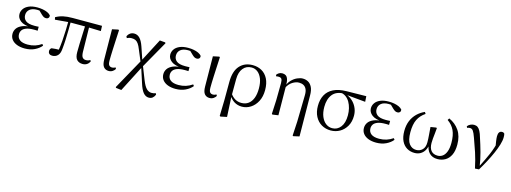

<svg xmlns="http://www.w3.org/2000/svg" viewBox="-10 -1379 6482 2436"><g transform="rotate(15 3231.0 -161.0)"><path d="M245.3 14.6Q187 14.6 142.7 -2.5Q98.3 -19.6 73.7 -51.5Q49.1 -83.4 49.1 -126.7Q49.1 -165.3 70.9 -197.3Q92.7 -229.3 140.5 -249.5Q188.3 -269.8 265.7 -271.6V-263.4Q162.9 -266.8 116.3 -302.9Q69.7 -339 69.7 -390.7Q69.7 -428.3 91.7 -460Q113.6 -491.8 158.1 -511.2Q202.6 -530.6 269.8 -530.6Q305.9 -530.6 340.4 -524.4Q375 -518.1 403.3 -505.3Q431.6 -492.4 447.6 -471.9Q450.2 -450.8 438.8 -438.7Q427.5 -426.5 409.6 -426.5Q392.7 -426.5 379.7 -432.4Q366.7 -438.4 346.9 -456.8L289.6 -512.6L345.7 -511.5L355 -491.9Q329.4 -496.3 311.7 -498.5Q294.1 -500.7 274.7 -500.7Q210 -500.7 176 -472.4Q142.1 -444.1 142.1 -397.6Q142.1 -351.6 176 -323.6Q209.8 -295.7 291.2 -295.7Q303.3 -295.7 316.2 -296.2Q329.1 -296.7 347.3 -297.7V-245.7Q327.9 -246.9 318.4 -246.9Q309 -246.9 300.6 -246.9Q235.1 -246.9 198.1 -232.6Q161.1 -218.4 145.6 -195.2Q130 -172 130 -143.3Q130 -95.8 164.7 -69.3Q199.4 -42.9 269.6 -42.9Q320.3 -42.9 365.3 -57.2Q410.3 -71.5 448.9 -98.8L463.3 -80.5Q429.8 -38.9 373.8 -12.1Q317.9 14.6 245.3 14.6Z M606 12.8Q581.1 12.8 567.3 -0.4Q553.4 -13.7 553.4 -34.1Q553.4 -49.2 558.9 -59.2Q564.4 -69.2 575.1 -76.7Q599.6 -80.1 627.7 -81.8Q655.7 -83.5 689 -83.6L665.1 -56.8Q677.7 -131.3 683.2 -204.1Q688.7 -276.8 690.9 -346.5Q693.1 -416.2 693.6 -482H724.2Q724.2 -419.6 723.2 -354.8Q722.2 -290 719.4 -226Q716.6 -162 710.2 -101.6Q706 -44.2 678.2 -15.7Q650.4 12.8 606 12.8ZM522.8 -437.7 515.8 -468.5Q560.4 -494.2 611.7 -505.6Q663 -517 734.1 -517H1120.3L1123.1 -448.9L935.6 -454H709.8ZM1006 14.6Q958.2 14.6 930.3 -14.8Q902.5 -44.3 902.5 -114.1Q902.5 -163.3 904.4 -222.9Q906.4 -282.5 909.3 -348.6Q912.2 -414.7 914.6 -482H966L972 -131.8Q974 -81.3 990 -62.8Q1006.1 -44.2 1033.9 -44.2Q1052.9 -44.2 1065.4 -48.5Q1077.9 -52.8 1090.3 -59.8L1098.9 -42.5Q1084.7 -15 1061.5 -0.2Q1038.4 14.6 1006 14.6Z M1348.8 14.4Q1307.3 14.4 1282.7 -14.5Q1258.2 -43.4 1257.8 -111.9L1253.9 -507.9L1334 -525L1342.8 -518.8Q1338.3 -430.3 1335.2 -367.2Q1332.1 -304.2 1330.1 -259Q1328.1 -213.9 1327.2 -180.2Q1326.3 -146.5 1326.3 -117.6Q1326.3 -70.5 1340.4 -54.8Q1354.4 -39.1 1378 -39.1Q1392.8 -39.1 1403.5 -43.2Q1414.3 -47.3 1423.9 -52L1432.8 -34.8Q1423.5 -16.9 1401.5 -1.3Q1379.5 14.4 1348.8 14.4Z M1495.9 197.4 1490.1 187.9 1717.7 -222.5 1876.9 -527.8 1948.5 -521.7 1955.3 -511.9 1746.9 -143.3 1567.5 206ZM1927.3 209.6Q1886.3 209.6 1855.1 172.5Q1823.9 135.4 1798.6 53.1L1734.1 -146.4H1726.8L1749.4 -171L1821.2 10.9Q1850.5 84.7 1880.4 113.5Q1910.4 142.2 1946 142.2Q1961.2 142.2 1974.6 139.7Q1988 137.2 1998.5 130.6L2008.9 148.8Q1997.3 177.1 1977.7 193.4Q1958.1 209.6 1927.3 209.6ZM1714.9 -192.1 1649.9 -347.5Q1631.9 -394 1614.2 -419Q1596.4 -444 1575.6 -453.5Q1554.8 -463 1526.8 -463Q1506.1 -463 1491.2 -458.6Q1476.2 -454.2 1464 -448L1453.4 -470Q1466.4 -497.5 1489.2 -513.1Q1512 -528.6 1542.2 -528.6Q1583.5 -528.6 1614.7 -496.7Q1646 -464.9 1670.1 -395.3L1731.1 -215.5H1740.6Z M2226.3 14.6Q2168 14.6 2123.7 -2.5Q2079.3 -19.6 2054.7 -51.5Q2030.1 -83.4 2030.1 -126.7Q2030.1 -165.3 2051.9 -197.3Q2073.7 -229.3 2121.5 -249.5Q2169.3 -269.8 2246.7 -271.6V-263.4Q2143.9 -266.8 2097.3 -302.9Q2050.7 -339 2050.7 -390.7Q2050.7 -428.3 2072.7 -460Q2094.6 -491.8 2139.1 -511.2Q2183.6 -530.6 2250.8 -530.6Q2286.9 -530.6 2321.4 -524.4Q2356 -518.1 2384.3 -505.3Q2412.6 -492.4 2428.6 -471.9Q2431.2 -450.8 2419.8 -438.7Q2408.5 -426.5 2390.6 -426.5Q2373.7 -426.5 2360.7 -432.4Q2347.7 -438.4 2327.9 -456.8L2270.6 -512.6L2326.7 -511.5L2336 -491.9Q2310.4 -496.3 2292.7 -498.5Q2275.1 -500.7 2255.7 -500.7Q2191 -500.7 2157 -472.4Q2123.1 -444.1 2123.1 -397.6Q2123.1 -351.6 2157 -323.6Q2190.8 -295.7 2272.2 -295.7Q2284.3 -295.7 2297.2 -296.2Q2310.1 -296.7 2328.3 -297.7V-245.7Q2308.9 -246.9 2299.4 -246.9Q2290 -246.9 2281.6 -246.9Q2216.1 -246.9 2179.1 -232.6Q2142.1 -218.4 2126.6 -195.2Q2111 -172 2111 -143.3Q2111 -95.8 2145.7 -69.3Q2180.4 -42.9 2250.6 -42.9Q2301.3 -42.9 2346.3 -57.2Q2391.3 -71.5 2429.9 -98.8L2444.3 -80.5Q2410.8 -38.9 2354.8 -12.1Q2298.9 14.6 2226.3 14.6Z M2673.8 14.4Q2632.3 14.4 2607.7 -14.5Q2583.2 -43.4 2582.8 -111.9L2578.9 -507.9L2659 -525L2667.8 -518.8Q2663.3 -430.3 2660.2 -367.2Q2657.1 -304.2 2655.1 -259Q2653.1 -213.9 2652.2 -180.2Q2651.3 -146.5 2651.3 -117.6Q2651.3 -70.5 2665.4 -54.8Q2679.4 -39.1 2703 -39.1Q2717.8 -39.1 2728.5 -43.2Q2739.3 -47.3 2748.9 -52L2757.8 -34.8Q2748.5 -16.9 2726.5 -1.3Q2704.5 14.4 2673.8 14.4Z M2858.6 199.6 2863.8 -5.5 2864.6 -245.2Q2864.6 -388.7 2927.9 -459.6Q2991.3 -530.6 3098 -530.6Q3164.7 -530.6 3217.2 -500.8Q3269.7 -471 3299.9 -411.9Q3330.2 -352.7 3330.2 -264.3Q3330.2 -178.8 3297.7 -116.2Q3265.2 -53.6 3212.1 -19.5Q3159 14.6 3097.2 14.6Q3040.7 14.6 2994.5 -14.7Q2948.4 -44.1 2922.4 -97.7H2919L2932.8 -113.1Q2959.3 -73.6 2995.9 -51.7Q3032.6 -29.8 3079.7 -29.8Q3132.4 -29.8 3170.1 -56.9Q3207.8 -83.9 3228.3 -136.1Q3248.7 -188.2 3248.7 -263.1Q3248.7 -339.4 3227.8 -391.7Q3206.8 -443.9 3171.5 -471Q3136.2 -498 3092.3 -498Q3022.8 -498 2981.4 -447.1Q2940.1 -396.2 2939.1 -306.4L2938.3 -94.1L2937.8 -84.8L2951.7 188.8L2869.2 206.4Z M3490.8 3.5 3499.6 -177.6 3502.2 -402.8Q3502.2 -443.1 3490.8 -458.2Q3479.4 -473.4 3452.3 -473.4Q3444.5 -473.4 3436.8 -472.9Q3429.1 -472.4 3420.3 -470.4L3413.5 -487.8Q3424 -503.4 3442.9 -515.4Q3461.8 -527.4 3488.2 -527.4Q3514.1 -527.4 3532.8 -515.5Q3551.4 -503.6 3561.6 -474.1Q3571.8 -444.6 3572 -389.8V-385.8L3575.6 0L3499.6 11.1ZM3816.8 201.4 3827.1 15.9 3834.3 -330.8Q3835.5 -380.7 3821.8 -410.8Q3808 -440.8 3782.7 -454.5Q3757.3 -468.2 3723.2 -468.2Q3681.8 -468.2 3637.4 -440.4Q3593.1 -412.7 3566.1 -356.3L3555.9 -366.7H3558.1Q3574.4 -422.5 3608.8 -459Q3643.1 -495.5 3683.3 -513Q3723.4 -530.6 3755.3 -530.6Q3792.7 -530.6 3825.1 -513.5Q3857.5 -496.4 3878.1 -455.9Q3898.6 -415.3 3898.6 -345.2L3903.9 189.8L3825.8 207.4Z M4264 14.6Q4197.2 14.6 4143.5 -16.8Q4089.8 -48.2 4059.1 -106.9Q4028.5 -165.5 4028.5 -245.6Q4028.5 -328.5 4061 -389.2Q4093.6 -450 4161.2 -483.8Q4228.9 -517.6 4332.8 -519L4590.1 -522.7L4594.8 -450L4328.1 -475.1L4311.2 -481Q4208.5 -480.5 4159.4 -419.1Q4110.4 -357.7 4110.4 -254.5Q4110.4 -179.9 4132.6 -126.9Q4154.9 -73.9 4192.2 -46.1Q4229.6 -18.2 4275.4 -18.2Q4342.4 -18.2 4385 -72.6Q4427.6 -127 4427.6 -227.7Q4427.6 -274.5 4417 -318.2Q4406.4 -361.8 4386.1 -397.3Q4365.7 -432.7 4335 -455.4Q4304.4 -478.1 4263.6 -483L4277 -492Q4324.9 -487.6 4366.2 -466.6Q4407.5 -445.6 4438.2 -411.9Q4468.9 -378.2 4486.3 -334.6Q4503.7 -291.1 4503.7 -240.9Q4503.7 -162.3 4470.7 -104.9Q4437.8 -47.5 4383.5 -16.4Q4329.2 14.6 4264 14.6Z M4861.3 14.6Q4803 14.6 4758.7 -2.5Q4714.3 -19.6 4689.7 -51.5Q4665.1 -83.4 4665.1 -126.7Q4665.1 -165.3 4686.9 -197.3Q4708.7 -229.3 4756.5 -249.5Q4804.3 -269.8 4881.7 -271.6V-263.4Q4778.9 -266.8 4732.3 -302.9Q4685.7 -339 4685.7 -390.7Q4685.7 -428.3 4707.7 -460Q4729.6 -491.8 4774.1 -511.2Q4818.6 -530.6 4885.8 -530.6Q4921.9 -530.6 4956.4 -524.4Q4991 -518.1 5019.3 -505.3Q5047.6 -492.4 5063.6 -471.9Q5066.2 -450.8 5054.8 -438.7Q5043.5 -426.5 5025.6 -426.5Q5008.7 -426.5 4995.7 -432.4Q4982.7 -438.4 4962.9 -456.8L4905.6 -512.6L4961.7 -511.5L4971 -491.9Q4945.4 -496.3 4927.7 -498.5Q4910.1 -500.7 4890.7 -500.7Q4826 -500.7 4792 -472.4Q4758.1 -444.1 4758.1 -397.6Q4758.1 -351.6 4792 -323.6Q4825.8 -295.7 4907.2 -295.7Q4919.3 -295.7 4932.2 -296.2Q4945.1 -296.7 4963.3 -297.7V-245.7Q4943.9 -246.9 4934.4 -246.9Q4925 -246.9 4916.6 -246.9Q4851.1 -246.9 4814.1 -232.6Q4777.1 -218.4 4761.6 -195.2Q4746 -172 4746 -143.3Q4746 -95.8 4780.7 -69.3Q4815.4 -42.9 4885.6 -42.9Q4936.3 -42.9 4981.3 -57.2Q5026.3 -71.5 5064.9 -98.8L5079.3 -80.5Q5045.8 -38.9 4989.8 -12.1Q4933.9 14.6 4861.3 14.6Z M5365.1 14.6Q5309.7 14.6 5265.2 -11.7Q5220.7 -38.1 5195.2 -90.4Q5169.7 -142.6 5169.7 -221.4Q5169.7 -297.1 5193.9 -355.6Q5218.2 -414.1 5261.3 -456.1Q5304.4 -498.1 5360.1 -522.4L5375 -500Q5311.1 -457.5 5279.7 -394.3Q5248.3 -331.2 5248.3 -226.6Q5248.3 -121.3 5284.3 -74.5Q5320.3 -27.8 5376.2 -27.8Q5424.9 -27.8 5457.6 -60.4Q5490.3 -93 5490.3 -157.3Q5490.3 -203.8 5486.1 -249Q5481.9 -294.1 5477.9 -356.2L5551.2 -367.9L5559.8 -361.9Q5557.4 -324.8 5553 -289.5Q5548.7 -254.2 5545.9 -222.8Q5543 -191.4 5543 -164.1Q5543 -97.7 5572.2 -62.8Q5601.3 -27.8 5658.1 -27.8Q5693.5 -27.8 5722.4 -48.2Q5751.3 -68.5 5768.9 -113.1Q5786.6 -157.6 5786.6 -229.5Q5786.6 -328.9 5756.9 -392.3Q5727.3 -455.6 5665 -498.6L5679.9 -522.6Q5764.7 -485.3 5814.7 -411.9Q5864.8 -338.4 5864.8 -226.7Q5864.8 -142.9 5838.4 -89.7Q5812 -36.5 5767 -10.9Q5722.1 14.6 5667 14.6Q5599.7 14.6 5559.8 -25.9Q5520 -66.5 5509.7 -149.5H5522Q5518.9 -97.3 5497.7 -60.4Q5476.5 -23.6 5442.6 -4.5Q5408.8 14.6 5365.1 14.6Z M6159.3 7.3Q6137.3 -100.7 6106.6 -193.6Q6075.8 -286.5 6045.7 -367.2Q6024.2 -428.8 6007.7 -451.1Q5991.3 -473.5 5966.8 -473.5Q5944.8 -473.5 5928.8 -465.5L5920.6 -484.2Q5935.3 -503.8 5958.8 -514.8Q5982.4 -525.8 6005.8 -525.8Q6034.3 -525.8 6053.9 -512.4Q6073.4 -498.9 6089.3 -468.4Q6105.3 -437.9 6119.9 -386.3Q6146.8 -305.9 6172.7 -212.5Q6198.6 -119.1 6212.2 -22.3H6197.7L6204.1 -33.8Q6230.7 -86.9 6253.2 -132.7Q6275.7 -178.4 6294.6 -222.6Q6313.6 -266.8 6329.3 -315.8Q6344.9 -364.7 6358.7 -423.6L6345.7 -295.2Q6334.9 -355.7 6329 -395.9Q6323.1 -436.1 6323.1 -462Q6323.1 -495.7 6335.8 -513.3Q6348.5 -530.8 6371.9 -530.8Q6383.8 -530.8 6391.2 -527.2Q6398.5 -523.6 6404.4 -516.7Q6407.1 -505.4 6408.1 -494.5Q6409.1 -483.5 6409.1 -469.6Q6409.1 -427.2 6392.1 -371.4Q6375.2 -315.7 6347.2 -252.2Q6319.2 -188.7 6284.1 -122.9Q6249 -57.2 6211.8 4.4Z"/></g></svg>

Font: Early Summer Mincho VF
Style: Regular
Weight: 250
Designer: GuiWonder
Version: Version 1.002